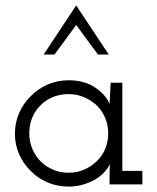

<svg xmlns="http://www.w3.org/2000/svg" viewBox="-20 -680 580 708"><path d="M505 0V-50H431V-375H388Q387 -355 386 -335.5Q385 -316 384 -297Q370 -331 330.5 -357.5Q291 -384 233 -384Q191 -384 155 -368Q119 -352 93 -325Q66 -299 50.5 -263Q35 -227 35 -187Q35 -147 50.5 -111.5Q66 -76 93 -50Q119 -23 155 -7.5Q191 8 233 8Q263 8 288.5 0Q314 -8 334 -20Q353 -32 366 -46.5Q379 -61 385 -75Q385 -64 384.5 -55Q384 -46 384 -35V0ZM233 -333Q263 -333 289 -322Q315 -311 336 -292Q356 -273 367.5 -246Q379 -219 379 -188Q379 -157 367.5 -130Q356 -103 335 -84Q315 -65 289 -54Q263 -43 233 -43Q204 -43 179 -53Q154 -63 135 -80Q113 -100 100.5 -128Q88 -156 88 -188Q88 -218 98 -244Q108 -270 127 -289Q146 -310 173.5 -321.5Q201 -333 233 -333ZM181 -479Q201 -506 221 -533.5Q241 -561 261 -588Q281 -561 301 -533.5Q321 -506 341 -479H381Q351 -524 321 -569.5Q291 -615 261 -660Q231 -615 201 -569.5Q171 -524 141 -479Z"/></svg>

Font: Josefin Slab Medium
Style: Regular
Weight: 500
Designer: Santiago Orozco
Foundry: Typemade
Version: Version 2.000